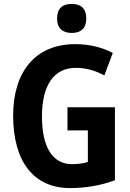

<svg xmlns="http://www.w3.org/2000/svg" viewBox="-20 -949 663 979"><path d="M346 -929C298 -929 271 -906 271 -854C271 -804 300 -781 346 -781C391 -781 420 -804 420 -854C420 -905 393 -929 346 -929ZM324 -402V-284H428V-123C406 -116 378 -112 348 -112C243 -112 194 -206 194 -355C194 -511 252 -603 367 -603C419 -603 468 -589 512 -564L555 -679C504 -706 438 -724 364 -724C159 -724 47 -582 47 -359C47 -128 150 10 337 10C419 10 496 -4 566 -30V-402Z"/></svg>

Font: Noto Sans Georgian Condensed Bold
Style: Regular
Weight: 700
Width: 3
Designer: Monotype Design Team, Akaki Razmadze
Foundry: Google LLC
Version: Version 2.005